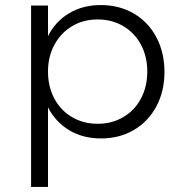

<svg xmlns="http://www.w3.org/2000/svg" viewBox="-20 -546 715 760"><path d="M631 -261Q631 -185 599 -125Q567 -65 510 -31.5Q453 2 380 2Q308 2 254 -30.5Q200 -63 170 -121V194H103V-524H170V-403Q199 -461 253.5 -493.5Q308 -526 379 -526Q452 -526 509.5 -492.5Q567 -459 599 -398.5Q631 -338 631 -261ZM563 -263Q563 -322 538 -369Q513 -416 468 -442.5Q423 -469 367 -469Q310 -469 265.5 -442.5Q221 -416 195.5 -369Q170 -322 170 -263Q170 -203 195 -156Q220 -109 265 -82.5Q310 -56 367 -56Q423 -56 468 -82.5Q513 -109 538 -156Q563 -203 563 -263Z"/></svg>

Font: Gontserrat Light
Style: Regular
Weight: 300
Designer: Julieta Ulanovsky
Foundry: Julieta Ulanovsky
Version: Version 6.001